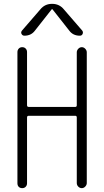

<svg xmlns="http://www.w3.org/2000/svg" viewBox="-20 -975 540 995"><path d="M311.5 -925.8 406.2 -816.4Q412.1 -808.6 408.2 -799.3Q404.3 -790 393.6 -790Q358.4 -790 338.9 -816.4L252 -926.8Q251 -927.7 250 -927.7L248 -926.8L161.1 -816.4Q141.6 -790 106.4 -790Q96.7 -790 91.8 -798.8Q86.9 -807.6 93.8 -816.4L188.5 -925.8Q211.9 -955.1 250 -955.1Q288.1 -955.1 311.5 -925.8ZM70.3 -25.4V-705.1Q70.3 -715.8 77.1 -723.1Q84 -730.5 95.2 -730.5Q106.4 -730.5 113.3 -723.1Q120.1 -715.8 120.1 -705.1V-429.7Q120.1 -420.9 128.9 -420.9H370.1Q377.9 -420.9 377.9 -429.7V-704.1Q377.9 -713.9 385.7 -722.2Q393.6 -730.5 403.8 -730.5Q414.1 -730.5 421.9 -722.2Q429.7 -713.9 429.7 -704.1V-26.4Q429.7 -16.6 421.9 -8.3Q414.1 0 403.8 0Q393.6 0 385.7 -7.8Q377.9 -15.6 377.9 -26.4V-366.2Q377.9 -375 370.1 -375H128.9Q120.1 -375 120.1 -366.2V-25.4Q120.1 -14.6 113.3 -7.3Q106.4 0 95.2 0Q84 0 77.1 -6.8Q70.3 -13.7 70.3 -25.4Z"/></svg>

Font: Rounded Mgen+ 1m light
Style: Regular
Weight: 200
Designer: [Source Han Sans]
Ryoko NISHIZUKA  (kana & ideographs); Paul D. Hunt (Latin, Greek & Cyrillic); Wenlong ZHANG  (bopomofo
Version: Version 1.059.20150602